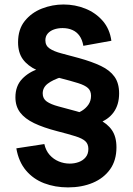

<svg xmlns="http://www.w3.org/2000/svg" viewBox="-20 -683 582 843"><path d="M278.5 139.8Q221.8 139.8 174 121.6Q126.2 103.4 94.1 65.4Q61.9 27.4 51.7 -31.7L174.7 -50.5Q181.1 -21.7 198.1 -2.7Q215.1 16.3 238.2 25.8Q261.3 35.3 286.2 35.3Q307.2 35.3 325.8 28.5Q344.5 21.7 356.2 7.3Q368 -7 368 -29.2Q368 -50.6 354.8 -62.9Q341.7 -75.2 311.4 -84.7Q281.2 -94.2 230.5 -107.2Q170.7 -122.7 129.9 -142.2Q89.2 -161.8 68.4 -189.1Q47.7 -216.4 47.7 -255.7Q47.7 -305.4 77.1 -336.4Q106.6 -367.3 151.3 -381.4Q196.1 -395.5 241.8 -394.3L252.2 -345.5Q211.8 -332.8 189.6 -315.7Q167.5 -298.7 167.5 -272.7Q167.5 -249.7 185.4 -237.2Q203.2 -224.8 236.4 -215.9Q269.5 -207 315 -194.7Q372.8 -178.8 412 -159.8Q451.3 -140.8 471.3 -111.7Q491.3 -82.7 491.3 -36.3Q491.3 21 463.5 60.2Q435.6 99.3 387.5 119.6Q339.4 139.8 278.5 139.8ZM305.3 -133.5 302.2 -181.3Q321.1 -185.5 339 -196.3Q356.9 -207.1 368.3 -223.7Q379.7 -240.3 379.7 -262.5Q379.7 -283.9 366.5 -296.2Q353.3 -308.5 323.1 -318Q292.8 -327.5 242.2 -340.5Q182.3 -356 141.6 -375.2Q100.8 -394.3 80.1 -423.3Q59.3 -452.2 59.3 -497.3Q59.3 -554.6 89 -591.2Q118.7 -627.9 164.4 -645.6Q210.1 -663.3 258.8 -663.3Q309.7 -663.3 355.1 -645Q400.5 -626.7 431.2 -591.2Q461.9 -555.8 469 -504L346 -481.8Q341.2 -508.8 329 -525.9Q316.8 -543 297.8 -551.3Q278.9 -559.7 254.7 -559.7Q233.9 -559.7 216.8 -553.6Q199.7 -547.5 189.4 -535.5Q179.2 -523.6 179.2 -506Q179.2 -482.6 197.9 -470Q216.6 -457.3 249.9 -448.6Q283.2 -439.9 326.7 -428Q384 -412.2 423.3 -393.3Q462.6 -374.5 482.8 -346.1Q503 -317.7 503 -273Q503 -223.2 478.8 -189.8Q454.7 -156.5 410.2 -141.9Q365.8 -127.2 305.3 -133.5Z"/></svg>

Font: Manrope ExtraLight
Style: Regular
Weight: 200
Designer: Mikhail Sharanda
Foundry: Mikhail Sharanda
Version: Version 4.505